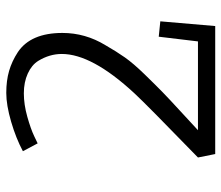

<svg xmlns="http://www.w3.org/2000/svg" viewBox="-67 -639 706 612"><g transform="rotate(-90 286.0 -333.0)"><path d="M426 -629Q487 -588 487 -487Q487 -414 448 -350Q428 -315 409 -288Q390 -261 355 -225Q320 -189 299 -168.5Q278 -148 236 -109.5Q194 -71 177 -55H460L475 -180L524 -175L509 0H101L90 -55Q260 -220 295 -258Q420 -393 420 -489Q420 -528 398 -564Q385 -585 357.5 -597.5Q330 -610 294.5 -610Q259 -610 220 -599Q181 -588 158 -577L135 -566L110 -613Q151 -635 204 -650.5Q257 -666 296 -666Q335 -666 366 -657Q397 -648 426 -629Z"/></g></svg>

Font: Antic Slab
Style: Regular
Weight: 400
Designer: Santiago Orozco
Foundry: Santiago Orozco
Version: Version 001.001